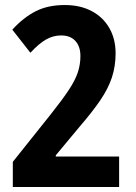

<svg xmlns="http://www.w3.org/2000/svg" viewBox="-20 -744 543 764"><path d="M454 0H31V-100L181 -288Q228 -347 254 -386.5Q280 -426 290 -457Q300 -488 300 -521Q300 -559 280 -581Q260 -603 223 -603Q192 -603 163.5 -587Q135 -571 101 -534L29 -626Q74 -675 122.5 -699.5Q171 -724 238 -724Q299 -724 344.5 -700Q390 -676 415 -632.5Q440 -589 440 -532Q440 -481 425.5 -436.5Q411 -392 379 -345Q347 -298 296 -239L202 -126V-121H454Z"/></svg>

Font: Noto Sans Myanmar UI Condensed
Style: Bold
Weight: 700
Width: 3
Designer: Monotype Design Team
Foundry: Monotype Imaging Inc.
Version: Version 2.103; ttfautohint (v1.8.4.7-5d5b)